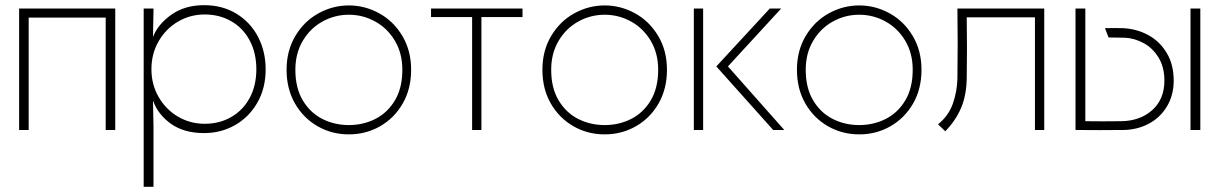

<svg xmlns="http://www.w3.org/2000/svg" viewBox="-20 -503 4745 743"><path d="M91 0H54V-470H426V0H389V-435H91Z M972 -235Q972 -298 946.5 -346Q921 -394 875.5 -420.5Q830 -447 772 -447Q716 -447 669 -419.5Q622 -392 594 -343.5Q566 -295 566 -235Q566 -176 594 -127.5Q622 -79 669 -51.5Q716 -24 772 -24Q830 -24 875.5 -50.5Q921 -77 946.5 -124.5Q972 -172 972 -235ZM1008 -235Q1008 -161 975.5 -105Q943 -49 889 -18.5Q835 12 770 12Q692 12 641.5 -24Q591 -60 572 -114L574 -12V220H536V-470H574V-462L572 -360Q591 -409 643 -446Q695 -483 770 -483Q841 -483 895 -450Q949 -417 978.5 -360.5Q1008 -304 1008 -235Z M1123 -233Q1123 -163 1151.5 -115Q1180 -67 1227 -43Q1274 -19 1330 -19Q1386 -19 1433 -43Q1480 -67 1508.5 -115Q1537 -163 1537 -233Q1537 -297 1508 -345.5Q1479 -394 1431.5 -420Q1384 -446 1330 -446Q1276 -446 1228.5 -420Q1181 -394 1152 -345.5Q1123 -297 1123 -233ZM1089 -233Q1089 -307 1123 -364Q1157 -421 1212.5 -451.5Q1268 -482 1330 -482Q1392 -482 1447.5 -451.5Q1503 -421 1537 -364Q1571 -307 1571 -233Q1571 -159 1538.5 -102.5Q1506 -46 1451 -14.5Q1396 17 1330 17Q1264 17 1209 -14.5Q1154 -46 1121.5 -102.5Q1089 -159 1089 -233Z M1807 0V-437H1648V-470H2002V-437H1843V0Z M2113 -233Q2113 -163 2141.5 -115Q2170 -67 2217 -43Q2264 -19 2320 -19Q2376 -19 2423 -43Q2470 -67 2498.5 -115Q2527 -163 2527 -233Q2527 -297 2498 -345.5Q2469 -394 2421.5 -420Q2374 -446 2320 -446Q2266 -446 2218.5 -420Q2171 -394 2142 -345.5Q2113 -297 2113 -233ZM2079 -233Q2079 -307 2113 -364Q2147 -421 2202.5 -451.5Q2258 -482 2320 -482Q2382 -482 2437.5 -451.5Q2493 -421 2527 -364Q2561 -307 2561 -233Q2561 -159 2528.5 -102.5Q2496 -46 2441 -14.5Q2386 17 2320 17Q2254 17 2199 -14.5Q2144 -46 2111.5 -102.5Q2079 -159 2079 -233Z M2701 -470V0H2665V-470ZM2959 -470H3003L2797 -246L3015 0H2972L2752 -246Z M3098 -233Q3098 -163 3126.5 -115Q3155 -67 3202 -43Q3249 -19 3305 -19Q3361 -19 3408 -43Q3455 -67 3483.5 -115Q3512 -163 3512 -233Q3512 -297 3483 -345.5Q3454 -394 3406.5 -420Q3359 -446 3305 -446Q3251 -446 3203.5 -420Q3156 -394 3127 -345.5Q3098 -297 3098 -233ZM3064 -233Q3064 -307 3098 -364Q3132 -421 3187.5 -451.5Q3243 -482 3305 -482Q3367 -482 3422.5 -451.5Q3478 -421 3512 -364Q3546 -307 3546 -233Q3546 -159 3513.5 -102.5Q3481 -46 3426 -14.5Q3371 17 3305 17Q3239 17 3184 -14.5Q3129 -46 3096.5 -102.5Q3064 -159 3064 -233Z M3721 -200Q3720 -134 3699 -85Q3678 -36 3638 5L3610 -22Q3651 -55 3667.5 -102.5Q3684 -150 3685 -200Q3687 -335 3685 -470H4021V0H3985V-436H3721Q3723 -318 3721 -200Z M4319 -34Q4392 -35 4439 -77Q4486 -119 4486 -191Q4486 -243 4463.5 -280Q4441 -317 4406 -336Q4371 -355 4334 -357Q4302 -358 4270 -358L4256 -394Q4296 -395 4327 -394Q4380 -391 4424 -367Q4468 -343 4495 -298Q4522 -253 4522 -191Q4522 -135 4496 -91.5Q4470 -48 4426 -24.5Q4382 -1 4328 0Q4232 1 4142 0V-470H4180V-34Q4248 -33 4319 -34ZM4625 -470V0H4587V-470Z"/></svg>

Font: Kreadon
Style: Regular
Weight: 400
Designer: kohakuno
Foundry: StudioGnu
Version: Version 1.000;Glyphs 3.1.2 (3151)